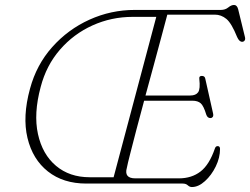

<svg xmlns="http://www.w3.org/2000/svg" viewBox="-20 -740 1008 774"><path d="M716.5 0H328Q235 0 173.2 -48.8Q111.5 -97.5 90.8 -183.8Q70 -270 101 -382.5Q127 -479 190.5 -550.2Q254 -621.5 340.8 -660.8Q427.5 -700 523.5 -700H870.5Q888 -700 900.2 -710Q912.5 -720 923.5 -720Q935.5 -720 940 -703L967 -592.5Q970 -582 966.2 -576.8Q962.5 -571.5 956 -571.5Q944.5 -571.5 936 -590.5Q913.5 -646.5 892.5 -663.8Q871.5 -681 846 -681H654.5Q644.5 -643 630.2 -590Q616 -537 599.5 -476.2Q583 -415.5 566.5 -355H747Q769.5 -355 778.8 -368.2Q788 -381.5 783.5 -421.5Q781.5 -434 793.5 -434Q805.5 -434 807.5 -423L839 -282.5Q841 -273 837.5 -268.5Q834 -264 829 -264Q816.5 -263.5 811.5 -278Q801 -313 789.2 -323.5Q777.5 -334 755.5 -334H561Q544 -271.5 529.5 -215.8Q515 -160 504.8 -120Q494.5 -80 491.5 -64Q479 -21 525.5 -21H701Q752.5 -21 788.2 -48.5Q824 -76 846.5 -142Q849.5 -151 857.5 -151Q867 -151 867 -139.5Q867 -104.5 849.8 -69Q832.5 -33.5 806.2 -9.8Q780 14 753.5 14Q744.5 14 737 7Q729.5 0 716.5 0ZM144 -389.5Q115 -282 133 -199.8Q151 -117.5 205.8 -71.5Q260.5 -25.5 341.5 -25.5H438L610 -672H515Q429 -672 352.8 -637.5Q276.5 -603 221.5 -539.5Q166.5 -476 144 -389.5Z"/></svg>

Font: Fraunces 9pt S050 Thin
Style: Italic
Weight: 100
Italic angle: -16°
Version: Version 1.000; ttfautohint (v1.8.3)